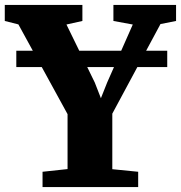

<svg xmlns="http://www.w3.org/2000/svg" viewBox="-42 -763 738 783"><path d="M233.5 -73.5V-297.5L33 -663.5L-22.5 -677.5V-743H294V-677.5L229 -663L344.5 -426.5L369.5 -362.5L395 -426.5L499.5 -663L420.5 -677.5V-743H676V-677.5L612.5 -665L416 -299.5V-73L521.5 -62.5V0H131.5V-62.5ZM640 -556V-489.5H24.5V-556Z"/></svg>

Font: Merriweather 28pt Black
Style: Regular
Weight: 900
Version: Version 2.100